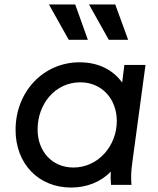

<svg xmlns="http://www.w3.org/2000/svg" viewBox="-20 -831 709 863"><path d="M300 12C369 12 434 -13 478 -60C477 -39 477 -21 479 0H571C568 -33 569 -60 575 -103L634 -539H539L529 -460C489 -516 423 -551 338 -551C175 -551 50 -419 50 -247C50 -96 152 12 300 12ZM149 -249C149 -365 229 -461 341 -461C437 -461 505 -387 505 -287C505 -175 421 -78 310 -78C215 -78 149 -150 149 -249ZM200 -811 289 -652H375L318 -811ZM380 -811 469 -652H556L498 -811Z"/></svg>

Font: Mluvka Medium
Style: Italic
Weight: 500
Italic angle: -8°
Designer: Modified by Jiří Krblich, Original typeface by Gumpita Rahayu
Foundry: Gumpita Rahayu & Jiří Krblich
Version: Version 2.000;Glyphs 3.1.1 (3134)